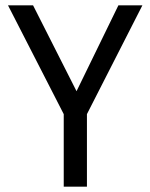

<svg xmlns="http://www.w3.org/2000/svg" viewBox="-20 -700 564 720"><path d="M514 -680 306 -272V0H219V-272L10 -680H104L267 -358L424 -680Z"/></svg>

Font: Inria Sans
Style: Regular
Weight: 400
Designer: Black Foundry Team
Foundry: Black Foundry
Version: Version 1.2; ttfautohint (v1.8.3)